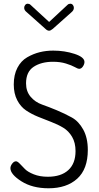

<svg xmlns="http://www.w3.org/2000/svg" viewBox="-20 -1005 534 1032"><path d="M144 -979 244 -887 343 -979Q349 -985 358 -985Q366 -985 371.5 -978.5Q377 -972 377 -963Q377 -950 365 -940L264 -850Q252 -840 244 -840Q234 -840 224 -850L123 -940Q110 -950 110 -963Q110 -972 115.5 -978.5Q121 -985 129 -985Q138 -985 144 -979ZM237 -55Q308 -55 347 -90.5Q386 -126 386 -193Q386 -238 367.5 -269.5Q349 -301 320 -318.5Q291 -336 255.5 -349.5Q220 -363 184.5 -377.5Q149 -392 120 -411.5Q91 -431 72.5 -466.5Q54 -502 54 -551Q54 -603 73.5 -640.5Q93 -678 126 -697Q159 -716 193.5 -724.5Q228 -733 266 -733Q327 -733 380.5 -715.5Q434 -698 434 -672Q434 -660 425.5 -647.5Q417 -635 405 -635Q399 -635 382 -644.5Q365 -654 334.5 -663.5Q304 -673 265 -673Q202 -673 161 -646Q120 -619 120 -557Q120 -514 144.5 -485Q169 -456 206 -443Q243 -430 286 -412Q329 -394 366 -373.5Q403 -353 427.5 -308.5Q452 -264 452 -199Q452 -96 395 -44.5Q338 7 241 7Q154 7 95 -30.5Q36 -68 36 -101Q36 -113 45.5 -125.5Q55 -138 66 -138Q74 -138 86.5 -125Q99 -112 114 -96.5Q129 -81 161.5 -68Q194 -55 237 -55Z"/></svg>

Font: Dosis
Style: Regular
Weight: 400
Designer: Edgar Tolentino, Pablo Impallari, Igino Marini
Foundry: Edgar Tolentino, Pablo Impallari, Igino Marini
Version: Version 1.007